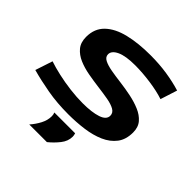

<svg xmlns="http://www.w3.org/2000/svg" viewBox="-198 -711 1077 1077"><g transform="rotate(45 340.5 -173.0)"><path d="M-3 -35 31 -138Q66 -126 114.5 -115Q163 -104 215.5 -97.5Q268 -91 317 -91Q389 -91 432.5 -105.5Q476 -120 476 -151Q476 -174 454 -186.5Q432 -199 395.5 -205.5Q359 -212 315.5 -217.5Q272 -223 228 -231Q184 -239 148 -254.5Q112 -270 89.5 -297Q67 -324 67 -368Q67 -434 109 -474.5Q151 -515 225 -533Q299 -551 395 -551Q466 -551 527.5 -541.5Q589 -532 641 -516L609 -416Q561 -432 496.5 -441Q432 -450 375 -450Q300 -450 261.5 -432Q223 -414 223 -386Q223 -365 245 -353.5Q267 -342 303.5 -335.5Q340 -329 384 -323.5Q428 -318 471.5 -309Q515 -300 551.5 -284.5Q588 -269 610.5 -243Q633 -217 633 -175Q633 -119 605.5 -83Q578 -47 531.5 -26.5Q485 -6 426 2Q367 10 303 10Q214 10 138 -3.5Q62 -17 -3 -35ZM241 58H406Q410 71 410 81Q410 117 385 148.5Q360 180 329 205H189Q213 178 229.5 146.5Q246 115 246 83Q246 69 241 58Z"/></g></svg>

Font: Georama Extra Expanded SemiBold
Style: Italic
Weight: 600
Width: 8
Italic angle: -9°
Designer: Jean-Baptiste Levee
Foundry: Production Type
Version: Version 1.000